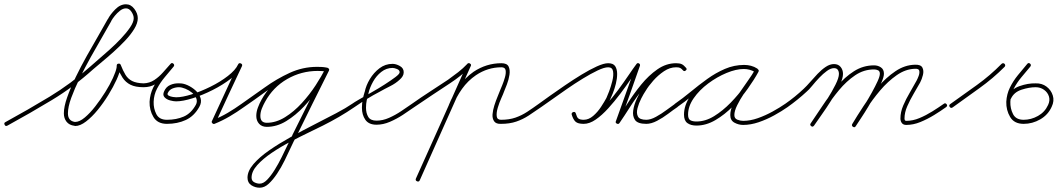

<svg xmlns="http://www.w3.org/2000/svg" viewBox="-29 -569 4937 896"><path d="M-4 1Q102 -57 202 -117.5Q302 -178 393 -259Q405 -270 429 -290.5Q453 -311 481.5 -336.5Q510 -362 535.5 -389Q561 -416 578 -441Q595 -466 595 -484Q595 -498 584.5 -514Q574 -530 559 -530Q545 -530 531.5 -519.5Q518 -509 507 -495.5Q496 -482 490 -471Q490 -471 490 -471Q490 -471 490 -470Q490 -470 490 -470Q490 -470 490 -470Q473 -439 447.5 -395.5Q422 -352 394.5 -302.5Q367 -253 343 -204Q319 -155 303.5 -112.5Q288 -70 288 -40Q288 -5 320 0Q321 0 322 0Q342 0 366.5 -20.5Q391 -41 415.5 -72.5Q440 -104 462 -139Q484 -174 498 -205Q512 -236 515 -253Q515 -253 515 -253Q515 -253 515 -253Q515 -253 515 -253Q515 -253 515 -253Q515 -257 516 -264Q516 -271 524 -272Q531 -273 534 -267Q545 -239 556.5 -220Q568 -201 587.5 -191Q607 -181 641 -180Q650 -180 650 -171Q650 -161 641 -162Q603 -162 580 -173.5Q557 -185 543 -206.5Q529 -228 516 -259Q513 -266 524 -268Q535 -269 534 -262Q534 -258 533 -251Q533 -251 533 -251Q533 -251 533 -251Q533 -251 533 -251Q533 -251 533 -251Q530 -230 515 -197Q500 -164 477 -126.5Q454 -89 427 -56Q400 -23 372.5 -2Q345 19 322 19Q320 19 318 18Q294 15 281.5 -1Q269 -17 269 -40Q269 -71 284.5 -115Q300 -159 324 -208.5Q348 -258 376 -308Q404 -358 430 -402.5Q456 -447 474 -480Q474 -480 474 -480Q474 -480 474 -480Q474 -479 474 -479Q474 -479 474 -479Q485 -501 508.5 -525Q532 -549 559 -549Q582 -549 598 -527.5Q614 -506 614 -484Q614 -461 597.5 -434Q581 -407 555 -379.5Q529 -352 500.5 -326.5Q472 -301 446.5 -280Q421 -259 405 -245Q314 -163 213 -102Q112 -41 6 17Q-3 22 -7 14Q-12 5 -4 1Z M632 -171Q631 -180 641 -180Q669 -181 691 -195.5Q713 -210 731.5 -231Q750 -252 767 -271Q773 -278 780 -272Q787 -266 781 -258Q761 -234 740 -209Q719 -184 704 -155.5Q689 -127 688 -94Q687 -63 700.5 -36.5Q714 -10 750 -10Q794 -10 828.5 -25Q863 -40 885 -80Q893 -95 887 -110Q881 -125 867 -136.5Q853 -148 836 -155Q819 -162 806 -162Q806 -162 806 -162Q806 -162 806 -162Q806 -162 806 -162Q806 -162 806 -162Q791 -162 776 -156Q761 -150 754 -135Q750 -127 758.5 -122.5Q767 -118 778 -116.5Q789 -115 793 -115Q822 -115 865 -128.5Q908 -142 953.5 -164.5Q999 -187 1034.5 -214.5Q1070 -242 1082 -268Q1086 -277 1095 -273Q1104 -269 1100 -260Q1069 -194 1038 -128Q1007 -62 977 4Q974 9 967 1Q959 -7 965 -9Q1001 -23 1034 -42.5Q1067 -62 1099 -85Q1106 -90 1112 -82Q1117 -75 1109 -69Q1077 -46 1043 -26Q1009 -6 972 9Q966 11 962 6Q957 1 960 -4Q990 -70 1021 -136Q1052 -202 1082 -268Q1086 -277 1095 -273Q1104 -269 1100 -260Q1086 -231 1048.5 -202Q1011 -173 963.5 -149Q916 -125 870 -110.5Q824 -96 793 -96Q781 -96 764.5 -100.5Q748 -105 738.5 -115.5Q729 -126 737 -143Q746 -164 765.5 -172.5Q785 -181 806 -180Q806 -180 806 -180Q806 -180 806 -180Q806 -180 806 -180Q806 -180 806 -180Q825 -181 846 -171.5Q867 -162 884 -146.5Q901 -131 907 -111Q913 -91 901 -70Q877 -27 838 -9Q799 9 750 9Q706 9 687 -23Q668 -55 669 -94Q671 -130 686 -160.5Q701 -191 723 -218Q745 -245 767 -271Q773 -278 780 -272Q787 -265 781 -258Q762 -237 742 -214.5Q722 -192 697.5 -177Q673 -162 641 -162Q632 -161 632 -171Z M1096 -72Q1091 -79 1099 -85Q1151 -121 1206.5 -161Q1262 -201 1323 -229Q1384 -257 1450 -257Q1461 -257 1471.5 -256.5Q1482 -256 1493 -254Q1503 -253 1501 -244Q1500 -234 1491 -236Q1473 -238 1454 -238Q1377 -238 1311 -200Q1245 -162 1208 -94Q1200 -80 1193 -62.5Q1186 -45 1186 -28Q1186 4 1216 4Q1259 4 1301 -22Q1343 -48 1379.5 -88Q1416 -128 1444 -171Q1472 -214 1488 -247Q1493 -256 1501 -251Q1510 -247 1506 -239Q1467 -162 1429 -84.5Q1391 -7 1353 70Q1353 70 1352.5 70Q1352 70 1352 70Q1352 70 1352 70.5Q1352 71 1352 71Q1342 89 1328.5 118.5Q1315 148 1299 180.5Q1283 213 1264 241.5Q1245 270 1225 288.5Q1205 307 1183 307Q1162 307 1144 295.5Q1126 284 1126 260Q1126 229 1154 196.5Q1182 164 1227.5 132.5Q1273 101 1328 70.5Q1383 40 1438 12Q1493 -16 1539.5 -40.5Q1586 -65 1615 -85Q1622 -90 1628 -82Q1633 -75 1625 -69Q1590 -45 1553 -23.5Q1516 -2 1478 17Q1454 29 1413.5 48.5Q1373 68 1327 92Q1281 116 1239.5 144Q1198 172 1171.5 201.5Q1145 231 1145 260Q1145 275 1157.5 281.5Q1170 288 1183 288Q1200 288 1217.5 270Q1235 252 1252.5 224Q1270 196 1285.5 164.5Q1301 133 1314 105.5Q1327 78 1336 61Q1336 61 1336 61.5Q1336 62 1336 62Q1336 62 1335.5 62Q1335 62 1335 62Q1374 -15 1412 -92.5Q1450 -170 1488 -247Q1493 -256 1501 -252Q1510 -247 1506 -239Q1488 -202 1458 -157.5Q1428 -113 1389.5 -72Q1351 -31 1307 -4Q1263 23 1216 23Q1193 23 1180 8.5Q1167 -6 1167 -28Q1167 -47 1174.5 -67Q1182 -87 1191 -103Q1231 -176 1301 -216.5Q1371 -257 1454 -257Q1474 -257 1493 -254Q1503 -253 1501 -244Q1500 -234 1491 -236Q1481 -237 1471 -237.5Q1461 -238 1450 -238Q1386 -238 1327 -210.5Q1268 -183 1214 -143.5Q1160 -104 1109 -69Q1102 -64 1096 -72Z M1612 -72Q1607 -79 1615 -85Q1623 -91 1648 -105.5Q1673 -120 1705 -138Q1737 -156 1766.5 -175Q1796 -194 1816 -209Q1836 -224 1836 -232Q1836 -242 1823.5 -247Q1811 -252 1803 -252Q1774 -252 1750.5 -233.5Q1727 -215 1712 -188Q1697 -161 1691 -136Q1691 -136 1691 -136Q1691 -136 1691 -136Q1691 -135 1691 -135Q1691 -135 1691 -135Q1686 -118 1682.5 -101.5Q1679 -85 1679 -66Q1679 -41 1689.5 -23.5Q1700 -6 1728 -6Q1757 -6 1786.5 -19Q1816 -32 1843.5 -50.5Q1871 -69 1894 -85Q1901 -90 1907 -82Q1912 -75 1904 -69Q1880 -52 1851 -33Q1822 -14 1790.5 -0.5Q1759 13 1728 13Q1692 13 1676 -10Q1660 -33 1660 -66Q1660 -86 1663.5 -104Q1667 -122 1673 -141Q1673 -141 1673 -141Q1673 -141 1673 -140Q1673 -140 1673 -140Q1673 -140 1673 -140Q1679 -170 1697 -200Q1715 -230 1742 -250.5Q1769 -271 1803 -271Q1819 -271 1837 -261Q1855 -251 1855 -232Q1855 -222 1850 -213.5Q1845 -205 1837 -198Q1818 -180 1792 -167Q1766 -154 1743 -141Q1712 -125 1683 -107Q1654 -89 1625 -69Q1618 -64 1612 -72Z M1891 -72Q1886 -79 1894 -85Q1935 -114 1977.5 -141.5Q2020 -169 2062 -197Q2086 -214 2109 -232Q2132 -250 2152 -271Q2159 -278 2166 -271Q2172 -265 2166 -258Q2145 -236 2121.5 -217Q2098 -198 2072 -181Q2030 -153 1988 -125.5Q1946 -98 1904 -69Q1897 -64 1891 -72ZM2163 -273Q2172 -269 2168 -261Q2108 -127 2048.5 6Q1989 139 1930 272Q1926 281 1917 277Q1908 273 1912 264Q1972 131 2031.5 -2Q2091 -135 2150 -268Q2154 -277 2163 -273ZM2066 -80Q2084 -125 2112.5 -165.5Q2141 -206 2181 -234Q2241 -274 2311 -274Q2337 -274 2344.5 -258.5Q2352 -243 2348.5 -220Q2345 -197 2336.5 -175Q2328 -153 2323 -141Q2320 -132 2310.5 -111Q2301 -90 2294 -66.5Q2287 -43 2289 -26.5Q2291 -10 2309 -10Q2347 -10 2376 -20Q2405 -30 2431 -47Q2457 -64 2486 -85Q2493 -90 2499 -82Q2504 -75 2496 -69Q2466 -48 2438.5 -30Q2411 -12 2380 -1.5Q2349 9 2309 9Q2286 10 2277 -3Q2268 -16 2269.5 -35.5Q2271 -55 2278 -77Q2285 -99 2293 -118Q2301 -137 2305 -148Q2308 -155 2315 -172Q2322 -189 2327.5 -208.5Q2333 -228 2330.5 -241.5Q2328 -255 2311 -255Q2247 -255 2192 -218Q2154 -192 2127 -154Q2100 -116 2084 -74Q2080 -65 2072 -68Q2063 -72 2066 -80Z M2483 -72Q2478 -79 2486 -85Q2505 -99 2537.5 -122Q2570 -145 2608 -171Q2646 -197 2684.5 -220.5Q2723 -244 2756 -259Q2789 -274 2809 -274Q2833 -274 2842 -260Q2851 -246 2851 -224Q2851 -202 2845 -178Q2839 -154 2831 -134Q2823 -114 2818 -104Q2807 -82 2788.5 -55.5Q2770 -29 2746 -10Q2722 9 2695 9Q2670 9 2658 -1.5Q2646 -12 2639 -34Q2637 -43 2646 -46Q2655 -49 2658 -40Q2663 -23 2668.5 -16.5Q2674 -10 2695 -10Q2718 -10 2745 -30Q2772 -50 2800.5 -81.5Q2829 -113 2855.5 -149Q2882 -185 2904 -217.5Q2926 -250 2941 -270Q2946 -277 2953 -273Q2960 -269 2957 -261Q2934 -195 2910.5 -129Q2887 -63 2863 3Q2860 11 2851 6Q2841 1 2846 -5Q2870 -40 2899 -85.5Q2928 -131 2963 -174Q2998 -217 3039 -245.5Q3080 -274 3126 -274Q3143 -274 3152.5 -269.5Q3162 -265 3172 -253Q3179 -246 3171 -240Q3164 -234 3158 -241Q3151 -249 3145 -252Q3139 -255 3126 -255Q3097 -255 3069.5 -236.5Q3042 -218 3019.5 -192.5Q2997 -167 2984 -145Q2975 -132 2963.5 -109.5Q2952 -87 2946 -64Q2940 -41 2948 -25.5Q2956 -10 2987 -10Q3007 -10 3032.5 -24Q3058 -38 3082 -56Q3106 -74 3122 -85Q3129 -90 3135 -82Q3140 -75 3132 -69Q3114 -57 3089 -38Q3064 -19 3037 -5Q3010 9 2987 9Q2947 9 2934.5 -9Q2922 -27 2926 -54Q2930 -81 2943 -108.5Q2956 -136 2967 -155Q2983 -180 3008 -208Q3033 -236 3063 -255Q3093 -274 3126 -274Q3143 -274 3152.5 -269.5Q3162 -265 3172 -253Q3179 -246 3171 -240Q3164 -234 3158 -241Q3151 -249 3145 -252Q3139 -255 3127 -255Q3083 -255 3045 -227Q3007 -199 2973.5 -157Q2940 -115 2912 -71Q2884 -27 2862 5Q2857 12 2850 8Q2842 5 2845 -3Q2869 -69 2892.5 -135.5Q2916 -202 2940 -268Q2942 -275 2952 -270Q2961 -266 2956 -259Q2940 -237 2917 -203Q2894 -169 2866.5 -132.5Q2839 -96 2809.5 -63.5Q2780 -31 2751 -11Q2722 9 2695 9Q2668 9 2657 -1Q2646 -11 2639 -34Q2637 -43 2646 -46Q2655 -49 2658 -40Q2662 -23 2669.5 -16.5Q2677 -10 2695 -10Q2718 -10 2739 -28Q2760 -46 2776 -70.5Q2792 -95 2801 -112Q2805 -120 2813.5 -142.5Q2822 -165 2828.5 -191Q2835 -217 2832 -236Q2829 -255 2809 -255Q2791 -255 2759.5 -240Q2728 -225 2690.5 -202Q2653 -179 2615.5 -153Q2578 -127 2546.5 -104.5Q2515 -82 2496 -69Q2489 -64 2483 -72Z M3118 -72Q3113 -79 3121 -85Q3157 -110 3194.5 -141Q3232 -172 3271.5 -200.5Q3311 -229 3354 -247.5Q3397 -266 3444 -266Q3460 -266 3475.5 -262Q3491 -258 3505 -249Q3512 -243 3507 -236Q3502 -228 3494 -233Q3470 -247 3442 -247Q3406 -247 3361.5 -228.5Q3317 -210 3276 -179.5Q3235 -149 3208.5 -111Q3182 -73 3182 -34Q3182 -14 3192.5 -8Q3203 -2 3221 -2Q3263 -2 3303.5 -27Q3344 -52 3381 -90Q3418 -128 3447 -169Q3476 -210 3494 -243Q3498 -251 3507 -246Q3515 -242 3510 -233Q3500 -214 3481 -187.5Q3462 -161 3443 -132.5Q3424 -104 3411 -77.5Q3398 -51 3398 -32Q3398 -16 3412 -10.5Q3426 -5 3439 -5Q3472 -5 3507.5 -17.5Q3543 -30 3576.5 -48.5Q3610 -67 3636 -85Q3643 -90 3649 -82Q3654 -75 3646 -69Q3619 -50 3583.5 -30.5Q3548 -11 3511 1.5Q3474 14 3439 14Q3418 14 3398.5 3.5Q3379 -7 3379 -32Q3379 -56 3392 -83.5Q3405 -111 3424 -139Q3443 -167 3462 -193.5Q3481 -220 3494 -243Q3498 -251 3507 -246Q3515 -242 3510 -233Q3491 -198 3460.5 -155Q3430 -112 3391.5 -73Q3353 -34 3309.5 -8.5Q3266 17 3221 17Q3195 17 3179 5.5Q3163 -6 3163 -34Q3163 -77 3191 -118.5Q3219 -160 3262.5 -193Q3306 -226 3354 -246Q3402 -266 3442 -266Q3476 -266 3504 -249Q3512 -245 3506 -236Q3501 -228 3493 -233Q3483 -241 3470 -244Q3457 -247 3444 -247Q3399 -247 3358 -229Q3317 -211 3278 -182.5Q3239 -154 3202.5 -123.5Q3166 -93 3131 -69Q3124 -64 3118 -72Z M3636 -85Q3682 -117 3722 -155Q3735 -167 3751.5 -186Q3768 -205 3786.5 -224.5Q3805 -244 3824.5 -257Q3844 -270 3863 -270Q3883 -270 3894 -256.5Q3905 -243 3905 -224Q3905 -203 3889 -170Q3873 -137 3850 -100.5Q3827 -64 3804.5 -32.5Q3782 -1 3770 17Q3764 25 3757 20Q3749 14 3754 7Q3766 -10 3787.5 -40.5Q3809 -71 3831.5 -106.5Q3854 -142 3870 -174Q3886 -206 3886 -224Q3886 -236 3880.5 -243.5Q3875 -251 3863 -251Q3848 -251 3830 -238Q3812 -225 3794 -206Q3776 -187 3761 -168.5Q3746 -150 3735 -141Q3694 -103 3646 -69Q3639 -64 3633 -72Q3628 -79 3636 -85ZM3754 7Q3780 -31 3810.5 -77Q3841 -123 3877 -166Q3913 -209 3956 -236.5Q3999 -264 4050 -264Q4068 -264 4082 -254.5Q4096 -245 4096 -225Q4096 -211 4085.5 -186.5Q4075 -162 4058.5 -132.5Q4042 -103 4024 -73Q4006 -43 3990 -19Q3974 5 3965 19Q3960 27 3952 22Q3944 17 3949 9Q3957 -3 3972.5 -27Q3988 -51 4006 -80Q4024 -109 4040 -138Q4056 -167 4066.5 -190Q4077 -213 4077 -225Q4077 -237 4068.5 -241Q4060 -245 4050 -245Q4002 -245 3961.5 -217.5Q3921 -190 3886.5 -148.5Q3852 -107 3823 -62Q3794 -17 3770 17Q3764 25 3757 20Q3749 14 3754 7ZM3948 10Q3970 -27 4000.5 -73.5Q4031 -120 4068.5 -163.5Q4106 -207 4149.5 -236.5Q4193 -266 4241 -267Q4268 -268 4275.5 -253.5Q4283 -239 4278 -219Q4273 -199 4265 -184Q4251 -159 4234.5 -131Q4218 -103 4205 -73.5Q4192 -44 4192 -16Q4192 -12 4193.5 -8.5Q4195 -5 4200 -5Q4231 -5 4262 -18Q4293 -31 4322.5 -49.5Q4352 -68 4376 -85Q4383 -90 4389 -82Q4394 -75 4386 -69Q4361 -51 4330 -32Q4299 -13 4266 0.5Q4233 14 4200 14Q4186 14 4179.5 5Q4173 -4 4173 -16Q4173 -46 4186 -76.5Q4199 -107 4216.5 -136.5Q4234 -166 4248 -192Q4253 -201 4258 -214.5Q4263 -228 4261 -238.5Q4259 -249 4241 -248Q4197 -247 4155.5 -218Q4114 -189 4078 -146.5Q4042 -104 4013.5 -59Q3985 -14 3965 19Q3960 28 3952 23Q3944 18 3948 10Z M4405 -83Q4467 -127 4529.5 -172Q4592 -217 4645 -271Q4652 -277 4659 -271Q4665 -264 4659 -257Q4605 -203 4541.5 -157.5Q4478 -112 4417 -68Q4409 -62 4403 -70Q4398 -78 4405 -83Z M4778 -272Q4785 -266 4779 -258Q4759 -234 4738 -209Q4717 -184 4702 -155.5Q4687 -127 4686 -94Q4685 -63 4698.5 -36.5Q4712 -10 4748 -10Q4783 -10 4815 -28Q4847 -46 4862 -79Q4872 -100 4866 -119Q4860 -138 4843 -150Q4826 -162 4804 -162Q4804 -162 4804 -162Q4804 -162 4804 -162Q4804 -162 4804 -162Q4804 -162 4804 -162Q4774 -162 4738.5 -150.5Q4703 -139 4689 -109Q4684 -100 4676 -104Q4667 -109 4671 -117Q4689 -153 4728.5 -167Q4768 -181 4804 -180Q4804 -180 4804 -180Q4804 -180 4804 -180Q4804 -180 4804 -180Q4804 -180 4804 -180Q4833 -181 4854.5 -165Q4876 -149 4884 -123.5Q4892 -98 4879 -71Q4862 -33 4825.5 -12Q4789 9 4748 9Q4704 9 4685 -23Q4666 -55 4667 -94Q4669 -130 4684 -160.5Q4699 -191 4721 -218Q4743 -245 4765 -271Q4771 -278 4778 -272Z"/></svg>

Font: FRB American Cursive Guidelines Extralight
Style: Italic
Weight: 200
Italic angle: -25°
Version: Version 2.0;Modular Font Editor K font №1